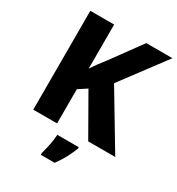

<svg xmlns="http://www.w3.org/2000/svg" viewBox="-216 -847 1106 1201"><g transform="rotate(30 337.0 -246.5)"><path d="M673 0H478L314 -287L253 -247V0H81V-714H253V-395Q269 -421 288 -446.5Q307 -472 326 -496L485 -714H674L436 -396ZM445 72Q430 109 411 145.5Q392 182 363 221H263V207Q269 187 275 160.5Q281 134 285 107.5Q289 81 290 61H445Z"/></g></svg>

Font: Noto Sans Cherokee ExtraBold
Style: Regular
Weight: 800
Designer: Monotype Design Team
Foundry: Monotype Imaging Inc.
Version: Version 2.001; ttfautohint (v1.8.4.7-5d5b)